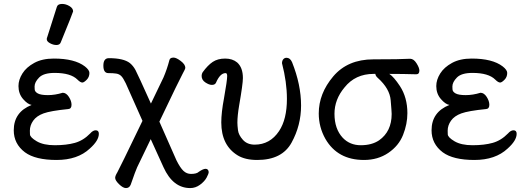

<svg xmlns="http://www.w3.org/2000/svg" viewBox="-20 -790 2676 977"><path d="M268 24Q160 24 107 -15Q50 -58 50 -127Q50 -220 141 -256Q121 -259 97.5 -286Q74 -313 74 -352Q74 -384 94 -416Q114 -448 154.5 -470Q195 -492 254 -492Q360 -492 412 -452Q435 -434 435 -419Q435 -398 421 -384Q407 -370 399 -370Q389 -370 374 -385Q340 -419 258 -419Q202 -419 179 -395.5Q156 -372 156 -350Q156 -348 156.5 -335.5Q157 -323 172.5 -314.5Q188 -306 224 -306Q260 -306 299 -318Q317 -318 330.5 -297Q344 -276 344 -257Q344 -236 327 -235Q237 -226 201.5 -213Q166 -200 149 -176Q132 -152 132 -125Q132 -122 132.5 -106.5Q133 -91 167 -71Q201 -51 259 -51Q318 -51 361 -63Q404 -75 439 -111Q453 -127 467 -127Q483 -127 483 -109Q483 -75 437 -34Q375 24 268 24ZM267 -561Q251 -561 234.5 -570Q218 -579 218 -590Q218 -598 220 -600L269 -754Q273 -770 296 -770Q315 -770 333.5 -759Q352 -748 352 -732Q352 -728 289 -574Q284 -561 267 -561Z M948 167Q860 167 812 61L747 -82L678 61Q670 78 645 150Q638 167 621 167Q606 167 586 147.5Q566 128 566 115Q566 105 577 87Q585 74 705 -175L620 -366Q607 -393 597 -403Q587 -413 572 -415.5Q557 -418 531.5 -418Q506 -418 506 -456Q506 -494 534 -494Q609 -494 641 -469Q658 -455 669.5 -433.5Q681 -412 748 -263L812 -396Q830 -438 842 -484Q845 -497 863 -497Q877 -497 900 -479.5Q923 -462 923 -445Q923 -439 909 -414Q895 -389 791 -171L878 26Q897 64 913.5 79.5Q930 95 952 95Q981 95 992 84Q1014 69 1026 69Q1040 69 1042 85Q1042 94 1031.5 113.5Q1021 133 998 150Q975 167 948 167Z M1289 24Q1228 24 1190 1Q1106 -50 1106 -167Q1106 -217 1120 -291Q1136 -381 1136 -403Q1136 -418 1128 -418Q1100 -418 1079 -369Q1074 -358 1058 -358Q1044 -358 1025 -370.5Q1006 -383 1006 -404Q1006 -414 1011 -422Q1037 -458 1062.5 -475Q1088 -492 1126 -492Q1163 -492 1187 -472Q1216 -446 1216 -393Q1216 -363 1197 -254Q1188 -201 1188 -166Q1188 -152 1191 -127.5Q1194 -103 1216 -78.5Q1238 -54 1276 -54Q1354 -54 1400 -123Q1440 -183 1440 -287Q1440 -372 1415 -468Q1415 -481 1421.5 -488.5Q1428 -496 1438 -496Q1456 -496 1466 -474Q1512 -359 1512 -253Q1512 -152 1463.5 -64Q1415 24 1289 24Z M1909 -76Q1973 -121 1973 -210Q1973 -221 1968 -280Q1963 -339 1903 -393Q1891 -403 1890 -414H1881Q1788 -414 1733 -345Q1682 -284 1682 -211Q1682 -134 1724 -89Q1760 -51 1816 -51Q1872 -51 1909 -76ZM1832 24Q1698 24 1636 -83Q1602 -143 1602 -213Q1602 -314 1675.5 -401Q1749 -488 1880 -488Q2016 -488 2067 -491Q2085 -491 2099.5 -468Q2114 -445 2114 -431Q2114 -412 2098 -412Q2031 -414 1961 -414Q1984 -399 2015 -352Q2053 -294 2053 -214Q2053 -159 2031 -103.5Q2009 -48 1956 -12Q1903 24 1832 24Z M2394 24Q2286 24 2233 -15Q2176 -58 2176 -127Q2176 -220 2267 -256Q2247 -259 2223.5 -286Q2200 -313 2200 -352Q2200 -384 2220 -416Q2240 -448 2280.5 -470Q2321 -492 2380 -492Q2486 -492 2538 -452Q2561 -434 2561 -419Q2561 -398 2547 -384Q2533 -370 2525 -370Q2515 -370 2500 -385Q2466 -419 2384 -419Q2328 -419 2305 -395.5Q2282 -372 2282 -350Q2282 -348 2282.5 -335.5Q2283 -323 2298.5 -314.5Q2314 -306 2350 -306Q2386 -306 2425 -318Q2443 -318 2456.5 -297Q2470 -276 2470 -257Q2470 -236 2453 -235Q2363 -226 2327.5 -213Q2292 -200 2275 -176Q2258 -152 2258 -125Q2258 -122 2258.5 -106.5Q2259 -91 2293 -71Q2327 -51 2385 -51Q2444 -51 2487 -63Q2530 -75 2565 -111Q2579 -127 2593 -127Q2609 -127 2609 -109Q2609 -75 2563 -34Q2501 24 2394 24Z"/></svg>

Font: ToneOZ-Pinyin-WenKai-Medium
Style: Medium
Weight: 700
Designer: Fontworks Inc.
Foundry: ToneOZ
Version: Version 0.240331